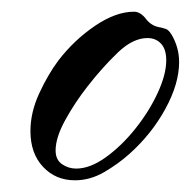

<svg xmlns="http://www.w3.org/2000/svg" viewBox="-20 -293 326 328"><path d="M108 15Q75 15 53.5 -8Q32 -31 32 -69Q32 -101 47 -133.5Q62 -166 80 -190Q107 -225 142.5 -249Q178 -273 209 -273Q220 -273 229.5 -260.5Q239 -248 255 -246Q259 -245 263.5 -243.5Q268 -242 273 -234Q286 -212 286 -187Q286 -150 262.5 -107Q239 -64 201 -30Q182 -13 158 1Q134 15 108 15ZM110 -5Q134 -5 161 -24.5Q188 -44 211.5 -73.5Q235 -103 249.5 -134.5Q264 -166 264 -190Q264 -209 255 -218.5Q246 -228 232 -228Q207 -228 181 -203Q155 -178 130 -146Q108 -118 91.5 -88Q75 -58 75 -36Q75 -20 86 -12.5Q97 -5 110 -5Z"/></svg>

Font: The Nautigal
Style: Bold
Weight: 700
Designer: Robert E. Leuschke
Foundry: Robert E. Leuschke
Version: Version 1.100; ttfautohint (v1.8.3)